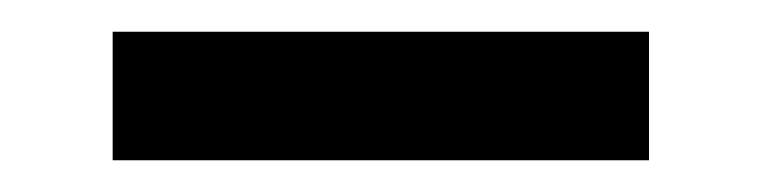

<svg xmlns="http://www.w3.org/2000/svg" viewBox="-20 -429 480 121"><path d="M389 -409H51V-328H389Z"/></svg>

Font: Bithumb Trading Sans Medium
Style: Regular
Weight: 500
Designer: Ham Hyungwon
Foundry: Bithumb
Version: Version 1.200;FEAKit 1.0